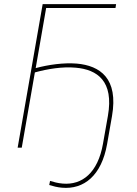

<svg xmlns="http://www.w3.org/2000/svg" viewBox="-20 -720 670 936"><path d="M66 0H86L150 -367C212 -384 285 -396 349 -390C454 -381 536 -325 506 -155L482 -19C457 123 380 183 286 175C260 173 242 167 224 162L220 182C240 188 259 193 281 195C390 205 475 135 502 -17L526 -154C558 -338 468 -400 354 -410C290 -415 218 -405 154 -388L205 -681H543L546 -700H188Z"/></svg>

Font: Fixel Display Thin
Style: Italic
Weight: 100
Italic angle: -10°
Designer: AlfaBravo + MacPaw
Foundry: Kyrylo Tkachov, Marchela Mozhyna, Serhii Makarenko, Maria Weinstein, Zakhar Kryvoshyya
Version: Version 1.210;Glyphs 3.2 (3217)